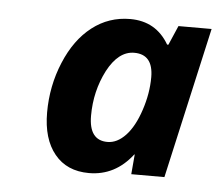

<svg xmlns="http://www.w3.org/2000/svg" viewBox="-36 -762 501 434"><g transform="rotate(5 214.0 -544.5)"><path d="M180.2 -367.2Q129.9 -367.2 102.1 -401.4Q74.2 -435.5 74.2 -495.6Q74.2 -555.7 96.7 -609.6Q119.1 -663.6 157 -692.9Q194.8 -722.2 243.2 -722.2Q301.8 -722.2 331.1 -671.9H334L353 -715.8H428.2L351.1 -373H275.9L279.8 -418H278.8Q239.7 -367.2 180.2 -367.2ZM215.8 -440.9Q237.8 -440.9 257.1 -461.4Q276.4 -481.9 289.1 -520.3Q301.8 -558.6 301.8 -595.2Q301.8 -647 258.8 -647Q223.1 -647 198.2 -600.1Q173.8 -552.7 173.8 -496.8Q173.8 -440.9 215.8 -440.9Z"/></g></svg>

Font: Open Sans Hebrew
Style: Bold Italic
Weight: 700
Italic angle: -12°
Foundry: Ascender Corporation, Yanek Iontef
Version: Version 2.001;PS 002.001;hotconv 1.0.70;makeotf.lib2.5.58329